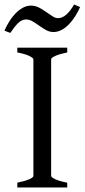

<svg xmlns="http://www.w3.org/2000/svg" viewBox="-42 -825 373 845"><path d="M34.2 0V-21Q67.4 -27.8 86.2 -35.9Q105 -43.9 105 -50.8V-564Q105 -569.8 87.2 -578.6Q69.3 -587.4 34.2 -594.2V-615.2H253.9V-594.2Q220.7 -587.4 201.9 -579.1Q183.1 -570.8 183.1 -564V-50.8Q183.1 -44.9 200.9 -36.4Q218.8 -27.8 253.9 -21V0ZM310.5 -793.9Q301.8 -773.9 289.6 -754.4Q277.3 -734.9 262.5 -719.2Q247.6 -703.6 230 -693.8Q212.4 -684.1 193.4 -684.1Q176.3 -684.1 160.9 -692.6Q145.5 -701.2 130.9 -711.7Q116.2 -722.2 101.8 -730.7Q87.4 -739.3 73.2 -739.3Q53.7 -739.3 37.6 -723.4Q21.5 -707.5 3.4 -680.2L-22.5 -689.9Q-13.7 -710 -1.7 -729.7Q10.3 -749.5 25.4 -765.1Q40.5 -780.8 57.9 -790.5Q75.2 -800.3 94.2 -800.3Q112.8 -800.3 129.4 -791.7Q146 -783.2 160.6 -772.7Q175.3 -762.2 188.5 -753.7Q201.7 -745.1 213.4 -745.1Q231.9 -745.1 249.8 -760.7Q267.6 -776.4 284.2 -805.2Z"/></svg>

Font: Gentium Plus Am
Style: Regular
Weight: 400
Designer: J. Victor Gaultney, Annie Olsen, Iska Routamaa, Becca Hirsbrunner
Foundry: SIL International
Version: Version 5.000